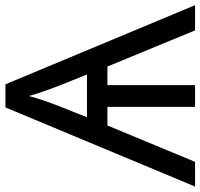

<svg xmlns="http://www.w3.org/2000/svg" viewBox="-46 -718 754 723"><g transform="rotate(-90 331.5 -357.0)"><path d="M375 -714 673 0H578L442 -330H372V0H290V-330H220L83 0H-10L288 -714ZM331 -626Q316 -569 286 -495L251 -407H412L373 -504Q344 -578 331 -626Z"/></g></svg>

Font: Advent Sans Logo
Style: Regular
Weight: 400
Designer: Types & Symbols
Foundry: Types & Symbols
Version: Version 1.002